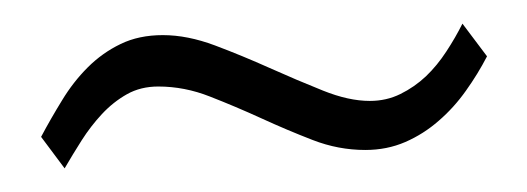

<svg xmlns="http://www.w3.org/2000/svg" viewBox="-20 -280 450 164"><path d="M396 -231.9Q388.2 -216.8 377.9 -202.4Q367.7 -188 354.7 -176.8Q341.8 -165.5 326.2 -158.7Q310.5 -151.9 292 -151.9Q269 -151.9 247.1 -160.4Q225.1 -168.9 203.1 -179Q181.2 -189 159.4 -197.5Q137.7 -206.1 115.2 -206.1Q100.1 -206.1 88.4 -199.5Q76.7 -192.9 67.1 -182.6Q57.6 -172.4 49.8 -160.2Q42 -147.9 35.2 -136.2L15.1 -163.1Q23.4 -178.7 33 -194.3Q42.5 -210 54.9 -222.4Q67.4 -234.9 83 -242.4Q98.6 -250 119.1 -250Q140.1 -250 163.6 -241.2Q187 -232.4 210.4 -221.9Q233.9 -211.4 255.9 -202.6Q277.8 -193.8 295.9 -193.8Q310.1 -193.8 322 -199.7Q334 -205.6 343.8 -214.8Q353.5 -224.1 361.3 -236.1Q369.1 -248 375 -259.8Z"/></svg>

Font: Scheherazade Rohingya
Style: Regular
Weight: 400
Designer: SIL International
Foundry: SIL International
Version: Version 2.000 (build 440/429)